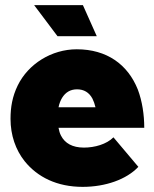

<svg xmlns="http://www.w3.org/2000/svg" viewBox="-20 -720 600 748"><path d="M357 -579 303 -700H113L204 -579ZM307 -145C262 -145 233 -162 218 -191C213 -200 210 -211 208 -222H542C542 -273 534 -326 517 -371C478 -469 396 -528 279 -528C181 -528 90 -471 49 -387C28 -344 21 -302 21 -257C21 -193 41 -136 76 -92C126 -30 202 8 302 8C391 8 473 -21 519 -70L422 -185C395 -158 349 -145 307 -145ZM280 -372C307 -372 327 -360 340 -336C345 -326 349 -315 352 -302H208C211 -317 216 -329 222 -339C235 -360 254 -372 280 -372Z"/></svg>

Font: Arthouse Owned Black
Style: Regular
Weight: 900
Designer: Jeremy Tribby
Foundry: Tribby Type
Version: Version 1.000;PS 001.000;hotconv 1.0.88;makeotf.lib2.5.64775